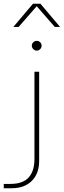

<svg xmlns="http://www.w3.org/2000/svg" viewBox="-98 -891 339 1020"><path d="M-78 109V86H-42Q23 86 54 52Q85 18 85 -46V-510H110V-36Q110 31 71 70Q32 109 -36 109ZM97 -622Q87 -622 79 -630Q71 -638 71 -648Q71 -659 79 -666.5Q87 -674 97 -674Q108 -674 115.5 -666.5Q123 -659 123 -648Q123 -638 115.5 -630Q108 -622 97 -622ZM-27 -748 77 -871H117L221 -748H193L97 -858L1 -748Z"/></svg>

Font: MuseoModerno Thin Thin
Style: Regular
Weight: 250
Version: Version 1.003